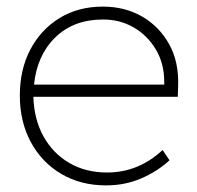

<svg xmlns="http://www.w3.org/2000/svg" viewBox="-20 -551 595 581"><path d="M301 10Q224 10 165 -25Q106 -60 73 -121.5Q40 -183 40 -262Q40 -341 72 -401.5Q104 -462 160.5 -496.5Q217 -531 291 -531Q358 -531 410 -501Q462 -471 492 -417Q522 -363 519 -289L518 -258H81Q83 -190 111.5 -138.5Q140 -87 189.5 -58Q239 -29 304 -29Q399 -29 472 -97L493 -66Q456 -32 407 -11Q358 10 301 10ZM292 -492Q203 -492 147.5 -438Q92 -384 83 -295H477V-303Q477 -359 451.5 -401.5Q426 -444 384.5 -468Q343 -492 292 -492Z"/></svg>

Font: Readex Pro Light
Style: Regular
Weight: 300
Designer: Bonnie Shaver-Troup, Thomas Jockin
Foundry: Lexend
Version: Version 1.200; ttfautohint (v1.8.3)